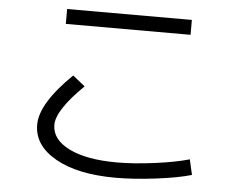

<svg xmlns="http://www.w3.org/2000/svg" viewBox="-52 -777 1105 874"><g transform="rotate(5 500.0 -340.0)"><path d="M220 -645V-713H790V-645ZM852 -10Q790 8 689.5 20.5Q589 33 507 33Q333 33 231.5 -24.5Q130 -82 130 -177Q130 -274 274 -414L330 -369Q208 -250 208 -183Q208 -116 287.5 -76.5Q367 -37 507 -37Q583 -37 678.5 -49.5Q774 -62 836 -80Z"/></g></svg>

Font: M PLUS 1p
Style: Regular
Weight: 400
Version: Version 1.062